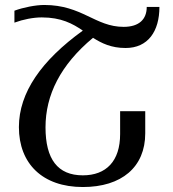

<svg xmlns="http://www.w3.org/2000/svg" viewBox="-20 -742 696 772"><path d="M564 -206V-295H463V-203C463 -94 407 -37 313 -37C212 -37 163 -102 163 -230C163 -360 223 -481 354 -590C389 -568 427 -549 485 -549C575 -549 621 -616 621 -714H570C570 -665 540 -634 477 -634C363 -634 310 -722 158 -722C123 -722 73 -712 38 -699V-651C73 -664 114 -672 148 -672C226 -672 272 -647 313 -619C147 -499 56 -370 56 -231C56 -84 151 10 313 10C469 10 564 -70 564 -206Z"/></svg>

Font: Noto Serif Armenian
Style: Regular
Weight: 400
Designer: Monotype Design Team
Foundry: Monotype Imaging Inc.
Version: Version 1.901